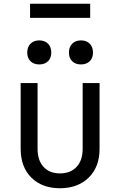

<svg xmlns="http://www.w3.org/2000/svg" viewBox="-20 -992 640 1022"><path d="M299 10Q204 10 147 -46.5Q90 -103 90 -200V-550H180V-200Q180 -138 212 -103.5Q244 -69 299 -69Q355 -69 387.5 -103.5Q420 -138 420 -200V-550H510V-200Q510 -103 452 -46.5Q394 10 299 10ZM411 -649Q382 -649 364.5 -666Q347 -683 347 -712Q347 -742 364.5 -759.5Q382 -777 411 -777Q440 -777 457.5 -759.5Q475 -742 475 -712Q475 -683 457.5 -666Q440 -649 411 -649ZM189 -649Q160 -649 142.5 -666Q125 -683 125 -712Q125 -742 142.5 -759.5Q160 -777 189 -777Q218 -777 235.5 -759.5Q253 -742 253 -712Q253 -683 235.5 -666Q218 -649 189 -649ZM140 -897V-972H460V-897Z"/></svg>

Font: NKDuy Mono
Style: Regular
Weight: 400
Monospace: yes
Designer: NKDuy
Foundry: NKDuy
Version: Version 2.251; ttfautohint (v1.8.4.7-5d5b)